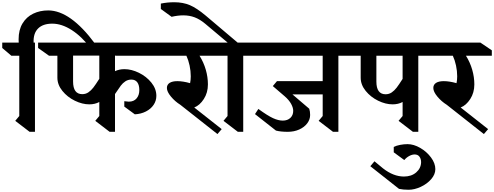

<svg xmlns="http://www.w3.org/2000/svg" viewBox="-44 -1166 4408 1713"><path d="M804 -776 766 -734Q686 -840 596.5 -897.5Q507 -955 422 -955Q339 -955 295.5 -911.5Q252 -868 256 -786H268V10H220L92 -88L128 -131V-669H57L-24 -738V-786H123Q122 -796 122 -815Q122 -899 157 -957Q192 -1015 252 -1044Q312 -1073 386 -1073Q584 -1073 804 -776Z M982 -531Q1020 -549 1066 -549Q1129 -549 1195.5 -516.5Q1262 -484 1306.5 -429Q1351 -374 1351 -311Q1351 -267 1326.5 -230.5Q1302 -194 1258 -171.5Q1214 -149 1159 -146L1065 -215V-263Q1093 -259 1105 -259Q1150 -259 1174.5 -288Q1199 -317 1199 -362Q1199 -407 1181 -431.5Q1163 -456 1128 -456Q1098 -456 1074.5 -440.5Q1051 -425 1033.5 -401.5Q1016 -378 982 -327V10H934L806 -88L842 -131V-256Q803 -235 753 -235Q690 -235 623.5 -267.5Q557 -300 512.5 -355Q468 -410 468 -473V-669H393L296 -738V-786H1429L1524 -717V-669H992L982 -670ZM842 -463V-670H608V-439Q608 -326 690 -326Q721 -326 745 -342.5Q769 -359 789 -385Q809 -411 842 -463Z M1736 -669Q1773 -610 1792 -544Q1811 -478 1811 -413Q1811 -339 1774.5 -282.5Q1738 -226 1689 -207L1934 -14L1896 30L1565 -231Q1517 -261 1481 -304.5Q1445 -348 1445 -381Q1445 -411 1469.5 -426.5Q1494 -442 1538 -442Q1588 -442 1652 -424Q1658 -453 1658 -485Q1658 -533 1647.5 -581.5Q1637 -630 1619 -669H1364L1263 -738V-786H1865L1967 -717V-669Z M2126 -669V10H2078L1950 -88L1986 -131V-669H1931L1834 -738V-786H1987L1787 -954Q1739 -994 1692.5 -1011.5Q1646 -1029 1591 -1029Q1543 -1029 1487 -1016L1391 -1086V-1134Q1449 -1146 1510 -1146Q1589 -1146 1650 -1120Q1711 -1094 1791 -1027L2076 -786H2196L2293 -717V-669Z M2975 -669V10H2927L2799 -88L2835 -131V-324H2565L2715 -196Q2723 -172 2723 -140Q2723 -100 2697 -65.5Q2671 -31 2625.5 -10.5Q2580 10 2523 10Q2460 10 2418 -1L2231 -148L2261 -194Q2345 -133 2392.5 -111.5Q2440 -90 2479 -90Q2521 -90 2546.5 -114Q2572 -138 2572 -177Q2572 -205 2553.5 -239Q2535 -273 2496 -307L2390 -398L2427 -442H2835V-669H2205L2108 -738V-786H3045L3142 -717V-669Z M3855 -669H3688V10H3640L3512 -88L3548 -131V-256Q3509 -235 3459 -235Q3396 -235 3329.5 -267.5Q3263 -300 3218.5 -355Q3174 -410 3174 -473V-669H3099L3002 -738V-786H3758L3855 -717ZM3314 -669V-438Q3314 -325 3396 -325Q3427 -325 3451 -341.5Q3475 -358 3495 -384Q3515 -410 3548 -462V-669Z M3840 343Q3840 390 3803 432.5Q3766 475 3710 501Q3654 527 3602 527Q3553 527 3516 519L3260 317L3297 273L3373 336Q3466 409 3560 409Q3627 409 3669.5 372Q3712 335 3713 281Q3713 252 3698.5 232Q3684 212 3655 212Q3633 212 3607.5 225.5Q3582 239 3563 262L3469 193V145Q3492 133 3526 126.5Q3560 120 3592 120Q3647 120 3705 153.5Q3763 187 3801.5 239Q3840 291 3840 343Z M4113 -669Q4150 -610 4169 -544Q4188 -478 4188 -413Q4188 -339 4151.5 -282.5Q4115 -226 4066 -207L4311 -14L4273 30L3942 -231Q3894 -261 3858 -304.5Q3822 -348 3822 -381Q3822 -411 3846.5 -426.5Q3871 -442 3915 -442Q3965 -442 4029 -424Q4035 -453 4035 -485Q4035 -533 4024.5 -581.5Q4014 -630 3996 -669H3741L3640 -738V-786H4242L4344 -717V-669Z"/></svg>

Font: Inknut Antiqua SemiBold
Style: Regular
Weight: 600
Designer: Claus Eggers Sørensen
Foundry: Claus Eggers Sørensen
Version: Version 1.003; ttfautohint (v1.8.2) -l 8 -r 50 -G 200 -x 14 